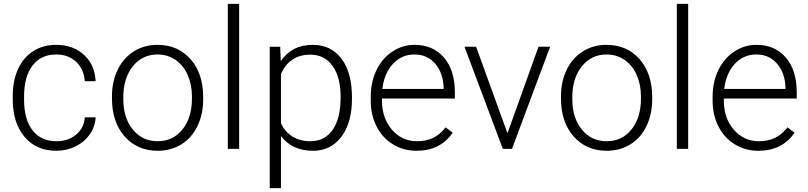

<svg xmlns="http://www.w3.org/2000/svg" viewBox="-20 -770 4178 993"><path d="M271.5 -39.6Q332.5 -39.6 373.8 -74Q415 -108.4 418.5 -163.1H474.6Q472.2 -114.7 444.3 -75Q416.5 -35.2 370.4 -12.7Q324.2 9.8 271.5 9.8Q167.5 9.8 106.7 -62.5Q45.9 -134.8 45.9 -256.8V-274.4Q45.9 -352.5 73.2 -412.6Q100.6 -472.7 151.6 -505.4Q202.6 -538.1 271 -538.1Q357.9 -538.1 414.3 -486.3Q470.7 -434.6 474.6 -350.1H418.5Q414.6 -412.1 373.8 -450.2Q333 -488.3 271 -488.3Q191.9 -488.3 148.2 -431.2Q104.5 -374 104.5 -271V-253.9Q104.5 -152.8 148.2 -96.2Q191.9 -39.6 271.5 -39.6Z M559.1 -272Q559.1 -348.1 588.6 -409.2Q618.2 -470.2 672.1 -504.2Q726.1 -538.1 794.4 -538.1Q899.9 -538.1 965.3 -464.1Q1030.8 -390.1 1030.8 -268.1V-255.9Q1030.8 -179.2 1001.2 -117.9Q971.7 -56.6 918 -23.4Q864.3 9.8 795.4 9.8Q690.4 9.8 624.8 -64.2Q559.1 -138.2 559.1 -260.3ZM617.7 -255.9Q617.7 -161.1 666.7 -100.3Q715.8 -39.6 795.4 -39.6Q874.5 -39.6 923.6 -100.3Q972.7 -161.1 972.7 -260.7V-272Q972.7 -332.5 950.2 -382.8Q927.7 -433.1 887.2 -460.7Q846.7 -488.3 794.4 -488.3Q716.3 -488.3 667 -427Q617.7 -365.7 617.7 -266.6Z M1216.8 0H1158.2V-750H1216.8Z M1800.3 -258.8Q1800.3 -135.3 1745.6 -62.7Q1690.9 9.8 1599.1 9.8Q1490.7 9.8 1433.1 -66.4V203.1H1375V-528.3H1429.2L1432.1 -453.6Q1489.3 -538.1 1597.7 -538.1Q1692.4 -538.1 1746.3 -466.3Q1800.3 -394.5 1800.3 -267.1ZM1741.7 -269Q1741.7 -370.1 1700.2 -428.7Q1658.7 -487.3 1584.5 -487.3Q1530.8 -487.3 1492.2 -461.4Q1453.6 -435.5 1433.1 -386.2V-132.8Q1454.1 -87.4 1493.2 -63.5Q1532.2 -39.6 1585.4 -39.6Q1659.2 -39.6 1700.4 -98.4Q1741.7 -157.2 1741.7 -269Z M2134.3 9.8Q2066.9 9.8 2012.5 -23.4Q1958 -56.6 1927.7 -116Q1897.5 -175.3 1897.5 -249V-270Q1897.5 -346.2 1927 -407.2Q1956.5 -468.3 2009.3 -503.2Q2062 -538.1 2123.5 -538.1Q2219.7 -538.1 2276.1 -472.4Q2332.5 -406.7 2332.5 -293V-260.3H1955.6V-249Q1955.6 -159.2 2007.1 -99.4Q2058.6 -39.6 2136.7 -39.6Q2183.6 -39.6 2219.5 -56.6Q2255.4 -73.7 2284.7 -111.3L2321.3 -83.5Q2256.8 9.8 2134.3 9.8ZM2123.5 -488.3Q2057.6 -488.3 2012.5 -439.9Q1967.3 -391.6 1957.5 -310.1H2274.4V-316.4Q2272 -392.6 2231 -440.4Q2189.9 -488.3 2123.5 -488.3Z M2604.5 -80.6 2765.1 -528.3H2825.2L2627.9 0H2580.6L2382.3 -528.3H2442.4Z M2881.3 -272Q2881.3 -348.1 2910.9 -409.2Q2940.4 -470.2 2994.4 -504.2Q3048.3 -538.1 3116.7 -538.1Q3222.2 -538.1 3287.6 -464.1Q3353 -390.1 3353 -268.1V-255.9Q3353 -179.2 3323.5 -117.9Q3293.9 -56.6 3240.2 -23.4Q3186.5 9.8 3117.7 9.8Q3012.7 9.8 2947 -64.2Q2881.3 -138.2 2881.3 -260.3ZM2939.9 -255.9Q2939.9 -161.1 2989 -100.3Q3038.1 -39.6 3117.7 -39.6Q3196.8 -39.6 3245.8 -100.3Q3294.9 -161.1 3294.9 -260.7V-272Q3294.9 -332.5 3272.5 -382.8Q3250 -433.1 3209.5 -460.7Q3168.9 -488.3 3116.7 -488.3Q3038.6 -488.3 2989.3 -427Q2939.9 -365.7 2939.9 -266.6Z M3539.1 0H3480.5V-750H3539.1Z M3902.3 9.8Q3835 9.8 3780.5 -23.4Q3726.1 -56.6 3695.8 -116Q3665.5 -175.3 3665.5 -249V-270Q3665.5 -346.2 3695.1 -407.2Q3724.6 -468.3 3777.3 -503.2Q3830.1 -538.1 3891.6 -538.1Q3987.8 -538.1 4044.2 -472.4Q4100.6 -406.7 4100.6 -293V-260.3H3723.6V-249Q3723.6 -159.2 3775.1 -99.4Q3826.7 -39.6 3904.8 -39.6Q3951.7 -39.6 3987.5 -56.6Q4023.4 -73.7 4052.7 -111.3L4089.4 -83.5Q4024.9 9.8 3902.3 9.8ZM3891.6 -488.3Q3825.7 -488.3 3780.5 -439.9Q3735.4 -391.6 3725.6 -310.1H4042.5V-316.4Q4040 -392.6 3999 -440.4Q3958 -488.3 3891.6 -488.3Z"/></svg>

Font: Roboto-Light
Style: Regular
Weight: 300
Designer: Google
Version: Version 2.137; 2017